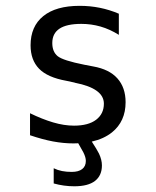

<svg xmlns="http://www.w3.org/2000/svg" viewBox="-20 -485 540 665"><path d="M297.9 5.4Q315.4 32.2 322.8 46.9Q333 68.4 333 87.9Q333 123 309.1 141.6Q285.2 160.2 237.3 160.2Q218.8 160.2 201.2 157.7Q183.6 155.3 166 150.4V97.7Q179.7 104.5 194.8 107.4Q210 110.4 228.5 110.4Q252 110.4 264.6 100.6Q277.3 90.8 277.3 72.3Q277.3 59.6 268.6 42.5Q263.2 32.2 251 11.2Q243.2 11.7 234.4 11.7Q200.2 11.7 163.6 4.9Q127 -2 84 -16.6V-92.8Q126 -72.3 164.1 -61Q202.1 -49.8 236.3 -49.8Q286.1 -49.8 313 -70.3Q339.8 -90.8 339.8 -126Q339.8 -178.7 240.2 -198.2L237.3 -199.2L210 -205.1Q144.5 -216.8 115.2 -247.1Q85.9 -277.3 85.9 -328.1Q85.9 -393.6 129.9 -429.2Q173.8 -464.8 255.9 -464.8Q292 -464.8 325.7 -458Q359.4 -451.2 391.6 -437.5V-364.3Q360.4 -383.8 328.1 -393.1Q295.9 -402.3 261.7 -402.3Q210.9 -402.3 186 -385.7Q161.1 -369.1 161.1 -335.9Q161.1 -305.7 179.7 -290.5Q198.2 -275.4 272.5 -260.7L302.7 -254.9Q358.4 -245.1 386.7 -213.4Q415 -181.6 415 -130.9Q415 -64.5 367.7 -26.4Q339.4 -3.9 297.9 5.4Z"/></svg>

Font: BabelStone Irk Bitig
Style: Regular
Weight: 400
Designer: Andrew West
Foundry: BabelStone
Version: Version 1.03 June 7, 2023